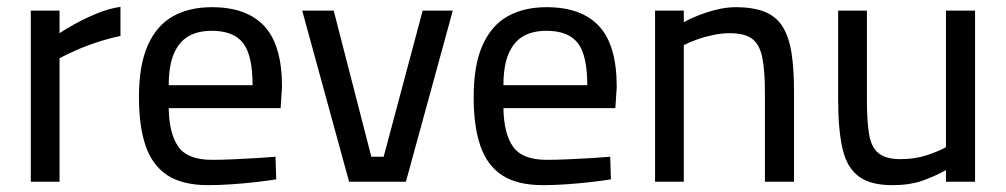

<svg xmlns="http://www.w3.org/2000/svg" viewBox="-20 -531 2938 561"><path d="M70 0V-500H154V-434Q173 -447 201.5 -462.5Q230 -478 264 -492Q298 -506 332 -511V-426Q299 -419 265 -408Q231 -397 202 -384Q173 -371 154 -361V0Z M589 10Q513 10 469 -19Q425 -48 405.5 -105Q386 -162 386 -247Q386 -341 412 -399Q438 -457 485.5 -483.5Q533 -510 599 -510Q701 -510 752.5 -454.5Q804 -399 804 -277L800 -215H473Q474 -141 501 -102.5Q528 -64 599 -64Q627 -64 661 -65.5Q695 -67 728.5 -69Q762 -71 785 -73L787 -7Q763 -3 728 1Q693 5 656.5 7.5Q620 10 589 10ZM473 -282H718Q718 -370 690 -405.5Q662 -441 599 -441Q558 -441 530.5 -425Q503 -409 488 -374Q473 -339 473 -282Z M1000 0 863 -500H955L1065 -73H1101L1215 -500H1303L1166 0Z M1567 10Q1491 10 1447 -19Q1403 -48 1383.5 -105Q1364 -162 1364 -247Q1364 -341 1390 -399Q1416 -457 1463.5 -483.5Q1511 -510 1577 -510Q1679 -510 1730.5 -454.5Q1782 -399 1782 -277L1778 -215H1451Q1452 -141 1479 -102.5Q1506 -64 1577 -64Q1605 -64 1639 -65.5Q1673 -67 1706.5 -69Q1740 -71 1763 -73L1765 -7Q1741 -3 1706 1Q1671 5 1634.5 7.5Q1598 10 1567 10ZM1451 -282H1696Q1696 -370 1668 -405.5Q1640 -441 1577 -441Q1536 -441 1508.5 -425Q1481 -409 1466 -374Q1451 -339 1451 -282Z M1894 0V-500H1978V-466Q1995 -476 2020.5 -486Q2046 -496 2074.5 -503Q2103 -510 2129 -510Q2181 -510 2214.5 -496.5Q2248 -483 2266.5 -453.5Q2285 -424 2292.5 -377.5Q2300 -331 2300 -264V0H2215V-261Q2215 -324 2207.5 -362Q2200 -400 2178.5 -417Q2157 -434 2112 -434Q2088 -434 2062.5 -428.5Q2037 -423 2015 -415Q1993 -407 1978 -399V0Z M2587 10Q2523 10 2488.5 -16Q2454 -42 2441.5 -97.5Q2429 -153 2429 -239V-500H2513V-240Q2513 -176 2519.5 -138Q2526 -100 2547.5 -83Q2569 -66 2611 -66Q2653 -66 2688 -77.5Q2723 -89 2744 -101V-500H2829V0H2744V-34Q2712 -16 2675 -3Q2638 10 2587 10Z"/></svg>

Font: Cairo Play Medium
Style: Regular
Weight: 500
Version: Version 3.119